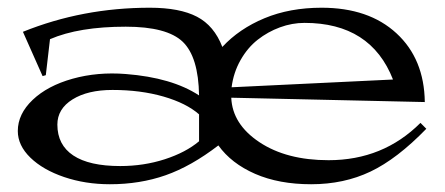

<svg xmlns="http://www.w3.org/2000/svg" viewBox="-20 -455 1148 495"><path d="M127.9 -133.8Q127.9 -81.5 168.9 -54.2Q210 -26.9 290 -26.9Q350.6 -26.9 404.8 -44.4Q459 -62 493.2 -90.8V-160.2Q460.4 -189 401.4 -206.1Q342.3 -223.1 270 -223.1Q206.1 -223.1 167 -198.7Q127.9 -174.3 127.9 -133.8ZM25.9 -117.2Q25.9 -161.1 64.2 -197.5Q102.5 -233.9 167 -252Q231.4 -270 304.2 -264.2Q423.3 -254.9 493.2 -209Q491.7 -308.1 451.2 -347.2Q410.6 -386.2 304.2 -386.2Q183.6 -386.2 108.9 -354L98.1 -261.2L89.8 -258.8L39.1 -373Q192.9 -435.1 366.2 -435.1Q443.4 -435.1 487.8 -411.9Q532.2 -388.7 553.2 -334Q596.7 -380.9 661.9 -408Q727.1 -435.1 809.1 -435.1Q930.7 -435.1 1002.2 -369.1Q1073.7 -303.2 1075.2 -191.9L576.2 -203.1Q579.1 -134.8 648.9 -88.4Q718.8 -42 827.1 -42Q967.8 -42 1064 -138.2L1079.1 -123Q1003.9 -45.4 935.3 -12.7Q866.7 20 782.2 20Q699.2 20 637.7 -6.8Q576.2 -33.7 543 -80.1Q473.1 -26.4 407 -3.2Q340.8 20 263.2 20Q200.2 20 145.5 1.5Q90.8 -17.1 58.3 -48.6Q25.9 -80.1 25.9 -117.2ZM577.1 -230 993.2 -250Q936 -396 765.1 -396Q732.9 -396 701.7 -384.5Q670.4 -373 644.3 -352.5Q618.2 -332 600.1 -300Q582 -268.1 577.1 -230Z"/></svg>

Font: Halibut Exp
Style: Regular
Weight: 400
Width: 7
Designer: Matteo Maggi
Foundry: Collletttivo
Version: Version 3.080 | FøM Fix